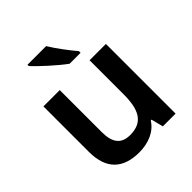

<svg xmlns="http://www.w3.org/2000/svg" viewBox="-209 -906 1056 1056"><g transform="rotate(-45 319.0 -378.0)"><path d="M319 -766H174V-756C207 -719 293 -641 342 -606H427V-619C395 -656 346 -721 319 -766ZM560 -542H433V-278C433 -158 401 -93 300 -93C232 -93 201 -133 201 -214V-542H74V-188C74 -50 147 10 268 10C337 10 402 -14 437 -70H443L461 0H560Z"/></g></svg>

Font: Noto Sans Myanmar UI SemiBold
Style: Regular
Weight: 600
Designer: Monotype Design Team
Foundry: Monotype Imaging Inc.
Version: Version 2.103